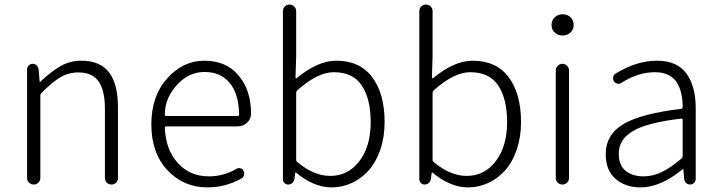

<svg xmlns="http://www.w3.org/2000/svg" viewBox="-20 -815 3179 848"><path d="M99.6 -29.3V-508.8Q99.6 -518.6 106.9 -525.9Q114.3 -533.2 124 -533.2Q133.8 -533.2 141.6 -526.4Q149.4 -519.5 150.4 -508.8L155.3 -453.1Q155.3 -452.1 156.2 -452.1Q157.2 -452.1 157.2 -453.1Q204.1 -498 246.6 -522.5Q289.1 -546.9 338.9 -546.9Q421.9 -546.9 461.4 -495.6Q501 -444.3 501 -340.8V-29.3Q501 -16.6 492.7 -8.3Q484.4 0 472.2 0Q460 0 451.7 -8.3Q443.4 -16.6 443.4 -29.3V-333Q443.4 -417 415 -456.1Q386.7 -495.1 326.2 -495.1Q283.2 -495.1 246.6 -473.6Q210 -452.1 163.1 -404.3Q158.2 -399.4 158.2 -391.6V-29.3Q158.2 -16.6 149.4 -8.3Q140.6 0 128.9 0Q117.2 0 108.4 -8.3Q99.6 -16.6 99.6 -29.3Z M896.5 12.7Q791 12.7 719.7 -63Q648.4 -138.7 648.4 -265.6Q648.4 -390.6 718.3 -468.8Q788.1 -546.9 882.8 -546.9Q976.6 -546.9 1030.3 -485.4Q1088.9 -419.9 1088.9 -312.5Q1088.9 -290 1071.3 -273.4Q1053.7 -256.8 1028.3 -256.8H714.8Q708 -256.8 708 -250Q711.9 -154.3 765.1 -95.2Q818.4 -36.1 902.3 -36.1Q967.8 -36.1 1024.4 -69.3Q1032.2 -74.2 1042 -71.8Q1051.8 -69.3 1055.7 -60.5Q1060.5 -51.8 1057.6 -41.5Q1054.7 -31.2 1045.9 -26.4Q975.6 12.7 896.5 12.7ZM708 -308.6Q708 -302.7 714.8 -302.7H1028.3Q1036.1 -302.7 1036.1 -309.6Q1036.1 -310.5 1036.1 -310.5Q1034.2 -401.4 994.1 -449.2Q954.1 -497.1 883.8 -497.1Q817.4 -497.1 767.6 -446.3Q708 -385.7 708 -308.6Z M1444.3 12.7Q1366.2 12.7 1286.1 -53.7Q1286.1 -53.7 1285.2 -53.7Q1284.2 -53.7 1284.2 -52.7L1280.3 -23.4Q1278.3 -13.7 1271 -6.8Q1263.7 0 1252.9 0Q1243.2 0 1236.3 -6.8Q1229.5 -13.7 1229.5 -23.4V-765.6Q1229.5 -778.3 1238.3 -786.6Q1247.1 -794.9 1258.8 -794.9Q1270.5 -794.9 1279.3 -786.6Q1288.1 -778.3 1288.1 -765.6V-567.4L1285.2 -472.7Q1285.2 -469.7 1287.1 -469.2Q1289.1 -468.8 1290 -469.7Q1383.8 -546.9 1464.8 -546.9Q1569.3 -546.9 1624 -474.1Q1678.7 -401.4 1678.7 -275.4Q1678.7 -209 1659.7 -153.8Q1640.6 -98.6 1608.4 -62.5Q1576.2 -26.4 1533.7 -6.8Q1491.2 12.7 1444.3 12.7ZM1438.5 -38.1Q1517.6 -38.1 1567.4 -103.5Q1617.2 -168.9 1617.2 -275.4Q1617.2 -377.9 1578.1 -437Q1539.1 -496.1 1454.1 -496.1Q1382.8 -496.1 1293 -416Q1288.1 -411.1 1288.1 -403.3V-110.4Q1288.1 -102.5 1293.9 -98.6Q1366.2 -38.1 1438.5 -38.1Z M2046.9 12.7Q1968.8 12.7 1888.7 -53.7Q1888.7 -53.7 1887.7 -53.7Q1886.7 -53.7 1886.7 -52.7L1882.8 -23.4Q1880.9 -13.7 1873.5 -6.8Q1866.2 0 1855.5 0Q1845.7 0 1838.9 -6.8Q1832 -13.7 1832 -23.4V-765.6Q1832 -778.3 1840.8 -786.6Q1849.6 -794.9 1861.3 -794.9Q1873 -794.9 1881.8 -786.6Q1890.6 -778.3 1890.6 -765.6V-567.4L1887.7 -472.7Q1887.7 -469.7 1889.6 -469.2Q1891.6 -468.8 1892.6 -469.7Q1986.3 -546.9 2067.4 -546.9Q2171.9 -546.9 2226.6 -474.1Q2281.2 -401.4 2281.2 -275.4Q2281.2 -209 2262.2 -153.8Q2243.2 -98.6 2210.9 -62.5Q2178.7 -26.4 2136.2 -6.8Q2093.8 12.7 2046.9 12.7ZM2041 -38.1Q2120.1 -38.1 2169.9 -103.5Q2219.7 -168.9 2219.7 -275.4Q2219.7 -377.9 2180.7 -437Q2141.6 -496.1 2056.6 -496.1Q1985.4 -496.1 1895.5 -416Q1890.6 -411.1 1890.6 -403.3V-110.4Q1890.6 -102.5 1896.5 -98.6Q1968.8 -38.1 2041 -38.1Z M2434.6 -29.3V-503.9Q2434.6 -515.6 2443.4 -524.4Q2452.1 -533.2 2463.9 -533.2Q2475.6 -533.2 2484.4 -524.4Q2493.2 -515.6 2493.2 -503.9V-29.3Q2493.2 -16.6 2484.4 -8.3Q2475.6 0 2463.9 0Q2452.1 0 2443.4 -8.3Q2434.6 -16.6 2434.6 -29.3ZM2464.8 -658.2Q2444.3 -658.2 2430.2 -670.9Q2416 -683.6 2416 -704.1Q2416 -725.6 2430.2 -738.8Q2444.3 -752 2464.8 -752Q2485.4 -752 2499.5 -738.8Q2513.7 -725.6 2513.7 -704.1Q2513.7 -684.6 2499.5 -671.4Q2485.4 -658.2 2464.8 -658.2Z M2809.6 12.7Q2742.2 12.7 2698.7 -24.9Q2655.3 -62.5 2655.3 -133.8Q2655.3 -220.7 2733.9 -267.1Q2812.5 -313.5 2987.3 -334Q2995.1 -335 2995.1 -343.8Q2995.1 -374 2989.3 -399.4Q2984.4 -424.8 2971.2 -447.8Q2958 -470.7 2933.1 -483.4Q2908.2 -496.1 2873 -496.1Q2797.9 -496.1 2724.6 -449.2Q2716.8 -443.4 2707 -445.3Q2697.3 -447.3 2691.4 -456.1Q2686.5 -464.8 2688.5 -475.1Q2690.4 -485.4 2699.2 -490.2Q2792 -546.9 2880.9 -546.9Q2970.7 -546.9 3011.7 -490.2Q3052.7 -433.6 3052.7 -337.9V-24.4Q3052.7 -14.6 3045.4 -7.3Q3038.1 0 3028.3 0Q3017.6 0 3010.3 -6.8Q3002.9 -13.7 3002 -24.4L2998 -67.4Q2998 -68.4 2997.1 -68.4Q2996.1 -68.4 2995.1 -67.4Q2896.5 12.7 2809.6 12.7ZM2822.3 -36.1Q2863.3 -36.1 2902.8 -55.2Q2942.4 -74.2 2989.3 -114.3Q2995.1 -119.1 2995.1 -126V-285.2Q2995.1 -291 2989.3 -291Q2988.3 -291 2987.3 -291Q2837.9 -273.4 2775.4 -236.3Q2712.9 -199.2 2712.9 -136.7Q2712.9 -85 2743.2 -60.5Q2773.4 -36.1 2822.3 -36.1Z"/></svg>

Font: Gen Jyuu Gothic P Light
Style: Regular
Weight: 200
Designer: [Source Han Sans]
Ryoko NISHIZUKA  (kana & ideographs); Paul D. Hunt (Latin, Greek & Cyrillic); Wenlong ZHANG  (bopomofo
Version: Version 1.002.20150607